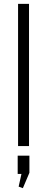

<svg xmlns="http://www.w3.org/2000/svg" viewBox="-20 -760 245 999"><path d="M131 -740V0H74V-740ZM133 50V139L99 219L77 211L102 98L129 145H72V50Z"/></svg>

Font: Pathway Extreme Condensed Thin
Style: Regular
Weight: 250
Width: 3
Version: Version 1.001;gftools[0.9.26]